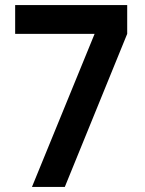

<svg xmlns="http://www.w3.org/2000/svg" viewBox="-20 -740 574 760"><path d="M106.5 0H236.5L483.5 -606V-720H40V-606H354.5Z"/></svg>

Font: Manrope
Style: Bold
Weight: 700
Designer: Mikhail Sharanda
Foundry: Mikhail Sharanda
Version: Version 4.505;FEAKit 1.0